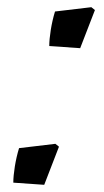

<svg xmlns="http://www.w3.org/2000/svg" viewBox="-20 -506 290 534"><path d="M17 2 103 8 144 -98 134 -106 33 -94C23 -62 17 -22 17 2ZM117 -378 203 -372 244 -478 234 -486 133 -474C123 -442 117 -402 117 -378Z"/></svg>

Font: Mazius Display Extra italic
Style: Regular
Weight: 400
Italic angle: -17°
Designer: Alberto Casagrande & Collletttivo
Foundry: Collletttivo
Version: Version 2.000;Glyphs 3.2 (3217)